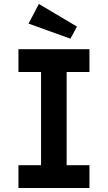

<svg xmlns="http://www.w3.org/2000/svg" viewBox="-20 -948 544 968"><path d="M73 0V-115H187V-585H73V-700H431V-585H316V-115H431V0ZM335 -753 124 -829 176 -928 368 -814Z"/></svg>

Font: Readex Pro Medium
Style: Regular
Weight: 500
Designer: Bonnie Shaver-Troup, Thomas Jockin
Foundry: Lexend
Version: Version 1.204; ttfautohint (v1.8.4.7-5d5b)